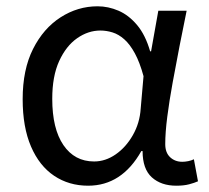

<svg xmlns="http://www.w3.org/2000/svg" viewBox="-20 -577 665 610"><path d="M260 13Q199 13 152 -18.5Q105 -50 78.5 -111.5Q52 -173 52 -262Q52 -356 85 -421.5Q118 -487 172.5 -522Q227 -557 290 -557Q324 -557 356.5 -543Q389 -529 415.5 -497.5Q442 -466 457 -414H460L483 -543H573Q562 -490 550.5 -431Q539 -372 528.5 -314.5Q518 -257 511.5 -206.5Q505 -156 505 -119Q505 -92 520.5 -77.5Q536 -63 559 -63Q568 -63 578 -65Q588 -67 596 -71L609 -1Q598 4 581 8.5Q564 13 540 13Q492 13 462.5 -13.5Q433 -40 433 -97H429Q367 13 260 13ZM279 -64Q315 -64 347.5 -86.5Q380 -109 402 -147.5Q424 -186 427 -232L436 -335Q424 -379 408.5 -407.5Q393 -436 375 -452Q357 -468 337.5 -474Q318 -480 299 -480Q260 -480 225 -455.5Q190 -431 168 -383Q146 -335 146 -263Q146 -168 181.5 -116Q217 -64 279 -64Z"/></svg>

Font: loriya25
Style: Book
Weight: 400
Designer: Jelle Bosma - Monotype Design Team
Foundry: Monotype Imaging Inc.
Version: Version 2.003